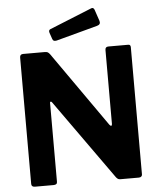

<svg xmlns="http://www.w3.org/2000/svg" viewBox="-62 -1016 883 1069"><g transform="rotate(-5 379.5 -481.5)"><path d="M676 -742Q689 -742 689 -727V-16Q689 -9 684 -4.5Q679 0 670 0H569Q561 0 556 -2Q551 -4 544 -12L225 -460Q221 -465 217.5 -464Q214 -463 214 -458V-18Q215 0 194 0H90Q70 0 70 -17V-723Q70 -742 88 -742H209Q220 -742 225.5 -739Q231 -736 238 -727L532 -308Q538 -300 542.5 -301Q547 -302 547 -311V-724Q547 -742 565 -742ZM506 -953 528 -888Q534 -868 512 -862L281 -800Q270 -798 265 -800.5Q260 -803 257 -811L245 -846Q240 -861 251 -866L488 -962Q500 -967 506 -953Z"/></g></svg>

Font: Libre Franklin Thin
Style: Bold
Weight: 700
Version: Version 3.000